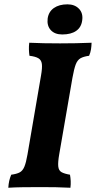

<svg xmlns="http://www.w3.org/2000/svg" viewBox="-20 -880 451 903"><path d="M172.8 -523.9Q179.3 -560.5 176.9 -579.1Q174.5 -597.7 160.8 -605.9Q147.1 -614.2 118.6 -617.7Q116.5 -631.4 116 -647.1Q115.5 -662.8 117.6 -679Q150.3 -677.5 186.3 -676.7Q222.3 -676 262.6 -676Q298.3 -676 335.9 -676.7Q373.4 -677.5 410.7 -679Q410.3 -663.3 408 -648.1Q405.7 -632.9 399.1 -617.7Q373.1 -614.2 358.6 -606Q344.1 -597.7 336.1 -576.8Q328.2 -555.9 320.6 -513.5L258.6 -154.7Q252 -117 254 -97.4Q256 -77.8 269.4 -70.3Q282.8 -62.8 309.2 -58.3Q311.7 -44.1 312.5 -28.6Q313.2 -13.2 311.2 3Q274.4 1 241.1 0.5Q207.7 0 168.3 0Q125.7 0 87.7 0.5Q49.8 1 19.1 3Q20.1 -14.7 23.4 -29.4Q26.7 -44 32.8 -58.3Q58.8 -61.8 72.7 -69.3Q86.7 -76.8 94.7 -96.1Q102.7 -115.4 109.2 -153.1ZM272.6 -717.9Q237.7 -717.9 218.9 -738.3Q200.1 -758.8 204.1 -792.7Q208.6 -824.9 233.4 -842.3Q258.2 -859.6 297.4 -859.6Q331.8 -859.6 351.8 -838.4Q371.9 -817.2 366.4 -782.8Q361.9 -751 337.8 -734.5Q313.8 -717.9 272.6 -717.9Z"/></svg>

Font: Vollkorn
Style: Italic
Weight: 400
Italic angle: -11°
Designer: Friedrich Althausen
Foundry: Friedrich Althausen
Version: Version 5.001